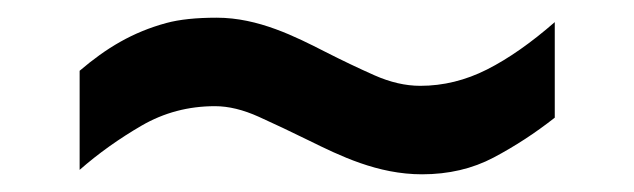

<svg xmlns="http://www.w3.org/2000/svg" viewBox="-20 -475 716 217"><path d="M70 -395V-283C91.3 -301.7 114.7 -318.3 140 -333C165.3 -347.7 193 -355 223 -355C238.3 -355 254.8 -351 272.5 -343C290.2 -335 308.8 -326.2 328.5 -316.5C364.1 -299 406.6 -278 457 -278C487 -278 514 -284.3 538 -297C562 -309.7 585 -324.7 607 -342V-450C580.3 -426.7 554.8 -408.8 530.5 -396.5C506.2 -384.2 481 -378 455 -378C438.3 -378 421 -382 403 -390C385 -398 366.5 -406.8 347.5 -416.5C314.1 -433.5 272 -455 225 -455C201.7 -455 182.7 -453 168 -449C129.7 -438.6 100 -420.6 70 -395Z"/></svg>

Font: Fog Sans
Style: Bold
Weight: 700
Foundry: Intel Corporation
Version: Version 1.00